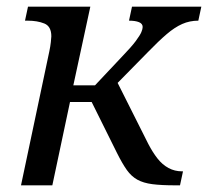

<svg xmlns="http://www.w3.org/2000/svg" viewBox="-20 -556 624 576"><path d="M43 0 128 -402Q131 -416 132.5 -429.5Q134 -443 134 -447Q134 -477 113 -485.5Q92 -494 63 -494H55L64 -536H251L200 -300H265L345 -385Q374 -415 387 -432.5Q400 -450 404 -459.5Q408 -469 408 -475Q408 -485 397 -489.5Q386 -494 367 -494L376 -536H584L575 -494Q549 -494 526.5 -484Q504 -474 480 -453.5Q456 -433 424 -400L311 -285L322 -329L425 -124Q438 -99 452.5 -80.5Q467 -62 485.5 -52Q504 -42 526 -42H529L520 0H506Q464 0 437 -3.5Q410 -7 392 -17Q374 -27 360.5 -46Q347 -65 331 -97L255 -250H190L137 0Z"/></svg>

Font: Noto Serif
Style: Italic
Weight: 400
Italic angle: -12°
Designer: Monotype Design Team
Foundry: Monotype Imaging Inc.
Version: Version 2.013